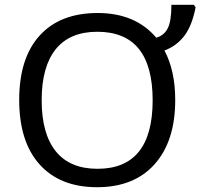

<svg xmlns="http://www.w3.org/2000/svg" viewBox="-20 -780 845 810"><path d="M391.1 -67.9Q624 -67.9 624 -356.9Q624 -646 390.6 -646Q274.4 -646 215.1 -572.3Q155.8 -498.5 155.8 -357.2Q155.8 -215.8 215.3 -141.8Q274.9 -67.9 391.1 -67.9ZM719.2 -357.9Q719.2 -185.1 632.6 -87.6Q545.9 9.8 389.6 9.8Q233.4 9.8 147.2 -86.2Q61 -182.1 61 -358.4Q61 -534.7 147.2 -629.9Q233.4 -725.1 392.1 -725.1Q550.8 -725.1 639.2 -621.1Q672.4 -630.4 687.7 -660.6Q703.1 -690.9 703.1 -759.8H797.9L805.2 -749Q790 -670.9 757.3 -628.4Q724.6 -585.9 673.8 -566.9Q719.2 -481.9 719.2 -357.9Z"/></svg>

Font: NotoSans
Style: Regular
Weight: 400
Designer: Monotype Design team
Foundry: Monotype Imaging Inc.
Version: Version 1.04